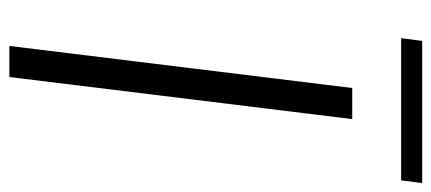

<svg xmlns="http://www.w3.org/2000/svg" viewBox="-282 -662 943 420"><g transform="rotate(90 190.0 -451.5)"><path d="M63 -857 69 -903H380L374 -857ZM80 0 172 -750H240L148 0Z"/></g></svg>

Font: Orkney Light
Style: LightItalic
Weight: 300
Designer: Samuel Oakes and Alfredo Marco Pradil
Foundry: Alfredo Marco Pradil
Version: 1.0; ttfautohint (v1.5)